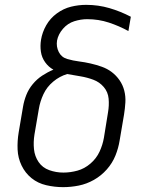

<svg xmlns="http://www.w3.org/2000/svg" viewBox="-20 -763 616 791"><path d="M240 8Q272 8 304.5 1.5Q337 -5 367 -22Q397 -39 420 -65Q443 -91 455.5 -122Q468 -153 473 -185L491 -291Q495 -316 496.5 -341Q498 -366 492 -389.5Q486 -413 472.5 -432.5Q459 -452 440.5 -466Q422 -480 399.5 -488Q377 -496 353 -501.5Q329 -507 305 -510Q281 -513 257 -520Q233 -527 222 -549Q211 -571 215 -596Q220 -622 239.5 -644.5Q259 -667 286 -675.5Q313 -684 339 -684Q386 -684 428.5 -670Q471 -656 509 -635L519 -694Q477 -716 431 -729.5Q385 -743 335 -743Q304 -743 273 -735.5Q242 -728 214.5 -708Q187 -688 170.5 -659Q154 -630 149 -599Q145 -574 148.5 -550Q152 -526 166 -506.5Q180 -487 200 -476Q176 -466 154 -451.5Q132 -437 115 -416.5Q98 -396 88.5 -372Q79 -348 75 -324L57 -218Q51 -182 52.5 -147Q54 -112 69 -81Q84 -50 110 -29Q136 -8 170.5 0Q205 8 240 8ZM241 -52Q211 -52 183 -62Q155 -72 139 -95.5Q123 -119 120 -148.5Q117 -178 122 -209L140 -314Q145 -345 159 -375Q173 -405 199.5 -427Q226 -449 257 -458Q285 -453 312 -448.5Q339 -444 364.5 -434.5Q390 -425 407.5 -404.5Q425 -384 427.5 -356.5Q430 -329 425 -300L408 -195Q403 -166 390 -138Q377 -110 352.5 -89Q328 -68 299 -60Q270 -52 241 -52Z"/></svg>

Font: Iosevka Sparkle Light Oblique
Style: Regular
Weight: 300
Italic angle: -9°
Designer: Belleve Invis
Foundry: Belleve Invis
Version: Version 4.5.0; ttfautohint (v1.8.3)